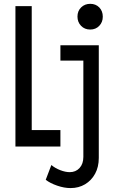

<svg xmlns="http://www.w3.org/2000/svg" viewBox="-20 -751 602 984"><path d="M341.8 212.9Q309.1 212.9 272.9 200.4Q236.8 188 214.4 170.4L243.2 94.7Q262.2 110.8 288.8 121.1Q315.4 131.3 337.4 131.3Q368.2 131.3 387.7 110.1Q407.2 88.9 407.2 53.2V-519H486.3V58.6Q486.3 104.5 467.5 139.2Q448.7 173.8 416 193.4Q383.3 212.9 341.8 212.9ZM59.1 0V-719.7H142.6V-84.5H289.6V0ZM289.6 -440.4V-519H486.3V-440.4ZM442.4 -599.6Q413.6 -599.6 395.3 -618.7Q377 -637.7 377 -666Q377 -694.8 395.8 -713.1Q414.6 -731.4 442.4 -731.4Q470.7 -731.4 488.8 -712.9Q506.8 -694.3 506.8 -665.5Q506.8 -637.7 488.8 -618.7Q470.7 -599.6 442.4 -599.6Z"/></svg>

Font: Reddit Mono Medium
Style: Regular
Weight: 500
Monospace: yes
Designer: Stephen Hutchings
Foundry: Reddit
Version: Version 1.014